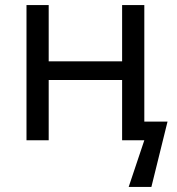

<svg xmlns="http://www.w3.org/2000/svg" viewBox="-20 -556 702 761"><path d="M85 0V-536H173V-313H464V-536H552V-74H644L580 185H490L552 0H464V-239H173V0Z"/></svg>

Font: RS Noto Sans
Style: Regular
Weight: 400
Designer: Monotype Design Team
Foundry: Monotype Imaging Inc.
Version: Version 3.10